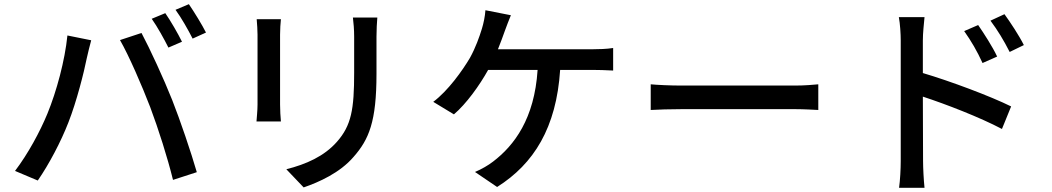

<svg xmlns="http://www.w3.org/2000/svg" viewBox="-20 -850 5040 920"><path d="M772 -787 707 -760C734 -722 767 -662 787 -622L852 -650C833 -689 797 -751 772 -787ZM885 -830 821 -803C849 -765 881 -708 903 -665L967 -694C949 -730 911 -792 885 -830ZM207 -305C172 -220 115 -114 52 -31L161 15C215 -63 272 -171 308 -264C347 -363 383 -506 396 -572C401 -594 410 -632 417 -657L303 -680C291 -560 251 -412 207 -305ZM700 -336C740 -229 782 -97 809 12L923 -25C896 -119 843 -275 805 -371C765 -472 698 -617 658 -692L555 -658C598 -583 660 -440 700 -336Z M1210 -758C1212 -737 1214 -702 1214 -684V-349C1214 -320 1210 -285 1209 -268H1326C1324 -288 1322 -323 1322 -349V-684C1322 -712 1324 -737 1326 -758ZM1671 -766C1674 -740 1677 -710 1677 -674V-502C1677 -327 1664 -249 1594 -170C1533 -101 1447 -63 1352 -39L1435 48C1508 23 1609 -22 1674 -98C1748 -182 1784 -267 1784 -496V-674C1784 -710 1786 -740 1788 -766Z M2366 -614C2379 -646 2390 -677 2399 -702C2407 -723 2418 -754 2428 -777L2306 -801C2304 -771 2297 -738 2289 -712C2277 -673 2259 -622 2232 -573C2196 -512 2127 -415 2056 -362L2155 -302C2214 -352 2278 -441 2319 -515H2556C2541 -281 2444 -153 2343 -76C2320 -58 2287 -39 2256 -26L2362 46C2538 -65 2646 -238 2664 -515H2820C2843 -515 2884 -514 2918 -512V-620C2888 -615 2845 -614 2820 -614Z M3098 -323C3131 -325 3190 -327 3246 -327H3790C3834 -327 3879 -324 3901 -323V-446C3877 -444 3838 -440 3789 -440H3246C3192 -440 3130 -443 3098 -446Z M4886 -634C4863 -680 4820 -745 4793 -782L4726 -751C4761 -704 4789 -658 4818 -601ZM4758 -579C4736 -626 4694 -691 4667 -730L4600 -701C4634 -653 4662 -605 4688 -548ZM4402 -656C4402 -692 4407 -735 4410 -768H4287C4293 -735 4296 -688 4296 -656V-78C4296 -40 4293 15 4288 50H4410C4406 13 4403 -47 4403 -78L4402 -387C4512 -351 4675 -288 4781 -232L4825 -340C4726 -389 4534 -461 4402 -500Z"/></svg>

Font: Genne Gothic Medium
Style: Regular
Weight: 500
Designer: Ryoko NISHIZUKA (kana & ideographs); Paul D. Hunt (Latin, Greek & Cyrillic); Wenlong ZHANG (bopomofo); Sandoll Communica
Foundry: Adobe Systems Incorporated
Version: Version 1.004;PS 1.004;hotconv 16.6.51;makeotf.lib2.5.65220